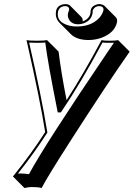

<svg xmlns="http://www.w3.org/2000/svg" viewBox="-20 -629 656 942"><path d="M554.2 -520.5Q543 -468.3 478.5 -443.8Q446.8 -432.6 413.6 -432.6Q356.9 -433.1 328.1 -460.9L271.5 -517.6Q248.5 -542 255.4 -576.2Q260.3 -600.6 288.6 -607.4Q295.4 -608.9 301.3 -608.9Q315.9 -608.4 323.7 -601.6L379.9 -544.9Q387.2 -536.1 385.7 -523.9Q417 -536.1 423.3 -562Q424.3 -568.8 424.3 -570.8Q423.8 -572.8 424.8 -577.1Q424.8 -577.6 424.8 -578.1Q429.2 -599.6 454.6 -606.9Q460.4 -608.9 466.3 -608.9Q483.4 -608.4 492.2 -600.6L548.8 -543.9Q556.6 -534.7 554.2 -520.5ZM109.9 -432.1Q124 -429.2 161.1 -429.2Q197.3 -429.2 210.9 -432.1L267.6 -375.5Q278.8 -279.8 306.6 -137.7Q390.6 -267.6 478 -432.1Q488.3 -429.2 516.1 -429.2Q548.8 -429.2 559.6 -432.1L616.2 -375.5Q505.9 -218.8 319.3 72.3Q214.4 235.8 184.1 293.5Q168.5 288.6 136.2 288.6Q117.7 289.1 100.1 293.5L43.5 236.8Q131.3 128.4 201.7 19Q176.3 -139.6 114.3 -413.6Q111.8 -424.3 109.9 -432.1ZM123 -419.9Q183.6 -155.8 210.9 13.2Q211.4 16.1 211.9 17.6L212.4 21.5L210.4 24.4Q145 126 67.9 222.7Q74.7 222.2 79.6 222.2Q101.1 222.2 122.1 225.6Q197.8 84 505.4 -370.1Q525.4 -399.9 539.1 -419.4Q530.3 -418.9 516.1 -418.9Q493.7 -418.9 482.9 -420.4Q377 -222.2 281.7 -82L278.3 -77.6H263.2L261.7 -85.4Q214.4 -322.3 202.1 -420.4Q187.5 -418.9 161.1 -418.9Q136.2 -418.9 123 -419.9ZM487.8 -579.1Q489.3 -594.7 474.6 -598.1Q470.2 -598.6 466.3 -599.1Q446.3 -599.1 436.5 -581.1Q435.1 -577.6 434.6 -575.7Q434.1 -573.7 434.1 -573.2L434.6 -572.3Q435.1 -566.9 433.1 -560.1Q426.3 -528.3 390.6 -514.6Q377.4 -510.3 364.3 -509.8Q327.1 -509.8 315.4 -540Q311 -552.7 314 -564.9Q315.4 -571.3 317.4 -575.7Q318.4 -577.6 319.3 -580.6Q320.3 -597.7 301.3 -599.1Q275.4 -599.1 266.6 -578.1Q265.6 -575.7 265.1 -573.7Q254.4 -523.9 311 -505.9Q318.4 -503.4 324.7 -502Q340.3 -499 356.9 -499Q427.2 -499 466.8 -541Q482.9 -559.1 487.8 -579.1Z"/></svg>

Font: Linux Biolinum Shadow O
Style: Italic
Weight: 400
Italic angle: -12°
Designer: Philipp H. Poll
Foundry: Philipp H. Poll
Version: Version 0.6.2